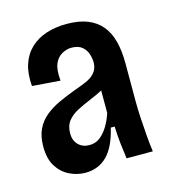

<svg xmlns="http://www.w3.org/2000/svg" viewBox="-71 -729 463 523"><g transform="rotate(-15 160.0 -467.5)"><path d="M108 -265Q85 -265 63.5 -275.5Q42 -286 28.5 -307.5Q15 -329 15 -363Q15 -392 24.5 -412Q34 -432 51 -446Q68 -460 89.5 -470Q111 -480 135 -489Q155 -496 171.5 -503Q188 -510 197.5 -521.5Q207 -533 207 -550Q207 -561 203 -573.5Q199 -586 188.5 -595Q178 -604 158 -604Q145 -604 131.5 -596.5Q118 -589 111 -572.5Q104 -556 107 -525L28 -531Q25 -566 33.5 -592Q42 -618 60.5 -635.5Q79 -653 105 -661.5Q131 -670 162 -670Q197 -670 221 -660.5Q245 -651 260.5 -632.5Q276 -614 283 -587Q290 -560 290 -525V-416Q290 -396 291.5 -370.5Q293 -345 295 -319.5Q297 -294 300 -274H226Q223 -295 220.5 -317Q218 -339 217 -366H206Q194 -314 169.5 -289.5Q145 -265 108 -265ZM138 -335Q155 -335 167.5 -344.5Q180 -354 190 -370Q200 -386 207 -407V-489L231 -492Q223 -479 207 -470.5Q191 -462 171.5 -454Q152 -446 134.5 -437Q117 -428 106 -414.5Q95 -401 95 -379Q95 -359 107 -347Q119 -335 138 -335Z"/></g></svg>

Font: Bricolage Grotesque Condensed Medium
Style: Regular
Weight: 500
Width: 3
Designer: Mathieu Triay
Foundry: Atelier Triay
Version: Version 1.000;gftools[0.9.30]